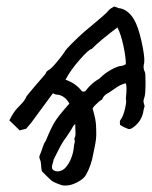

<svg xmlns="http://www.w3.org/2000/svg" viewBox="-20 -384 471 595"><path d="M140 176Q137 174 110 147Q108 141 107.5 129Q107 117 104 111Q100 102 104 95Q107 89 111.5 74.5Q116 60 122 52Q138 13 149.5 -6Q161 -25 195 -63Q180 -90 154 -91Q152 -91 144 -95L77 -4L61 15Q61 15 41 20L9 -11Q22 -37 33 -48Q41 -56 49.5 -65.5Q58 -75 62 -85Q62 -86 86.5 -115Q111 -144 121 -155Q123 -163 131 -167Q140 -172 158 -194Q176 -216 180 -223Q185 -232 202.5 -249Q220 -266 223 -269Q234 -280 268 -308Q307 -340 317 -352Q320 -356 325.5 -359Q331 -362 334 -364Q346 -359 347 -359Q376 -356 395 -324Q408 -303 418.5 -256Q429 -209 427 -190Q425 -182 425 -177Q425 -168 429 -161Q431 -157 431 -128Q431 -89 427 -81Q423 -70 426 -63Q428 -57 428 -56Q428 -53 426.5 -49Q425 -45 425 -43Q420 -5 386 15Q379 17 376 15Q364 11 352 3Q352 1 351.5 -4Q351 -9 353 -12Q362 -23 367.5 -47.5Q373 -72 370 -77Q370 -80 371 -88.5Q372 -97 372 -108Q372 -123 369 -126Q354 -122 339.5 -112Q325 -102 322 -100Q320 -99 310.5 -93Q301 -87 297 -77Q296 -75 293 -73.5Q290 -72 289 -71Q285 -67 277.5 -60.5Q270 -54 267 -48Q268 -45 273 -25Q278 -5 278 16Q279 35 277.5 47Q276 59 273.5 71Q271 83 269 93Q263 128 247 157Q241 169 221 180Q201 191 183 191Q175 191 172 190Q150 183 140 176ZM238 -100Q245 -100 248 -106Q264 -126 284 -138Q287 -139 292 -144Q305 -157 324.5 -168Q344 -179 357 -180Q360 -180 364 -182Q368 -184 370 -185Q370 -207 362.5 -242Q355 -277 344 -299Q288 -257 264 -232Q256 -232 227 -199Q198 -166 183 -137Q215 -126 234 -101ZM209 71Q209 67 211 59.5Q213 52 210 46Q214 41 214 29L213 0Q206 7 205 10Q202 16 195.5 26Q189 36 184 43Q174 55 158 87L146 111Q146 114 143.5 121.5Q141 129 141 133Q141 138 143 141Q149 147 159 147Q166 147 174 143Q188 134 197.5 113.5Q207 93 209 71Z"/></svg>

Font: Caveat
Style: Regular
Weight: 400
Designer: Pablo Impallari
Foundry: Pablo Impallari
Version: Version 1.500; ttfautohint (v1.6)